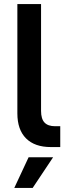

<svg xmlns="http://www.w3.org/2000/svg" viewBox="-20 -720 325 940"><path d="M229 0Q150 0 107.5 -42.5Q65 -85 65 -165V-700H181V-177Q181 -138 198 -120Q215 -102 250 -102H275V0H229ZM120 50H240L140 200H50Z"/></svg>

Font: Retni Sans
Style: Bold
Weight: 700
Designer: Vitaly Kuzmin
Foundry: ParaType Ltd.
Version: Version 1.00;March 2, 2019;FontCreator 11.5.0.2425 64-bit; t